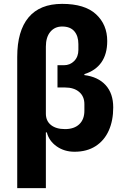

<svg xmlns="http://www.w3.org/2000/svg" viewBox="-20 -772 640 992"><path d="M69 -478Q69 -612 127.5 -682Q186 -752 301 -752Q418 -752 476 -698.5Q534 -645 534 -560Q534 -493 504 -450Q474 -407 416 -389V-384Q487 -375 526 -332Q565 -289 565 -217Q565 -149 542 -97.5Q519 -46 474 -17Q429 12 365 12Q312 12 272.5 -16Q233 -44 222 -88H217V200H69ZM277 -435H310Q342 -435 363.5 -457Q385 -479 385 -514V-544Q385 -586 364 -610.5Q343 -635 301 -635Q263 -635 240 -607.5Q217 -580 217 -531V-185Q217 -147 243.5 -126Q270 -105 316 -105Q363 -105 389.5 -130Q416 -155 416 -200V-234Q416 -274 389 -297Q362 -320 316 -320H277Z"/></svg>

Font: iA Writer Duo V
Style: Regular
Weight: 400
Designer: Mike Abbink, Paul van der Laan, Pieter van Rosmalen, Oliver Reichenstein
Foundry: Information Architects Inc.
Version: Version 2.000